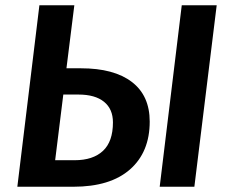

<svg xmlns="http://www.w3.org/2000/svg" viewBox="-20 -711 875 731"><path d="M588 0 672 -691H805L720 0ZM130 -691H263L233 -451H288Q414 -451 482 -399Q550 -347 550 -248Q550 -132 475 -66Q400 0 259 0H46ZM221 -351 190 -101H264Q334 -101 372 -136.5Q410 -172 410 -245Q410 -296 376 -323.5Q342 -351 279 -351Z"/></svg>

Font: Xgbmvzvtohvqztyvzapvmeyoton
Style: Regular
Weight: 500
Italic angle: -8°
Designer: Carrois Corporate & Edenspiekermann
Foundry: Carrois Corporate GbR & Edenspiekermann AG
Version: Version 2.001